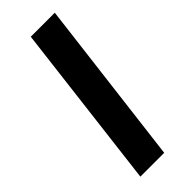

<svg xmlns="http://www.w3.org/2000/svg" viewBox="-230 -722 752 752"><g transform="rotate(-45 146.5 -345.5)"><path d="M46 0 130 -691H263L178 0Z"/></g></svg>

Font: Xgbmvzvtohvqztyvzapvmeyoton
Style: Regular
Weight: 500
Italic angle: -8°
Designer: Carrois Corporate & Edenspiekermann
Foundry: Carrois Corporate GbR & Edenspiekermann AG
Version: Version 2.001